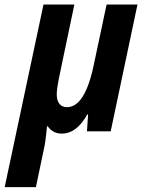

<svg xmlns="http://www.w3.org/2000/svg" viewBox="-66 -565 618 826"><path d="M-45.9 240.2 121.1 -545.4H253.9L187 -226.1Q183.1 -206.5 180.7 -189.5Q178.2 -172.4 178.2 -159.2Q178.2 -132.3 189.7 -118.2Q201.2 -104 221.7 -104Q249 -104 270.5 -125.2Q292 -146.5 308.6 -186.8Q325.2 -227.1 336.9 -283.7L392.6 -545.4H525.4L410.2 0H308.1L313 -72.8H309.6Q293.9 -44.9 276.6 -26.6Q259.3 -8.3 240.2 0.7Q221.2 9.8 199.7 9.8Q179.2 9.8 163.8 1Q148.4 -7.8 139.6 -21.5H136.2Q134.8 -7.8 133.1 8.3Q131.3 24.4 129.2 41Q127 57.6 123.5 73.2L88.4 240.2Z"/></svg>

Font: Open Sans SemiCondensed
Style: Bold Italic
Weight: 700
Width: 4
Italic angle: -12°
Designer: Monotype Design Team
Foundry: Monotype Imaging Inc.
Version: Version 3.003